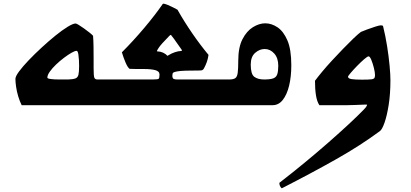

<svg xmlns="http://www.w3.org/2000/svg" viewBox="-20 -573 2237 1046"><path d="M411 -214Q411 -234 410 -246.5Q409 -259 407 -276Q404 -296 397 -296Q388 -296 369.5 -285.5Q351 -275 328.5 -258Q306 -241 285.5 -221.5Q265 -202 251.5 -183Q238 -164 238 -150Q238 -145 256.5 -142.5Q275 -140 302 -140Q329 -140 352 -140Q379 -141 391.5 -146Q404 -151 407.5 -166.5Q411 -182 411 -214ZM511 -140H601V0Q422 0 294.5 0Q167 0 98 0Q87 -22 79 -49Q71 -76 67.5 -101.5Q64 -127 64 -143Q64 -157 84 -184Q104 -211 136.5 -245Q169 -279 207 -314Q245 -349 282 -379Q319 -409 348.5 -427Q378 -445 392 -445Q396 -445 408.5 -437.5Q421 -430 437 -418.5Q453 -407 467 -396Q481 -385 487 -378Q489 -353 489.5 -318.5Q490 -284 490 -252Q490 -220 490 -202Q490 -159 494 -149.5Q498 -140 511 -140Z M910 -47 857 -50 812 -140Q840 -140 844.5 -144Q849 -148 849 -167Q849 -185 825.5 -191Q802 -197 765 -197Q747 -197 724.5 -197Q702 -197 686 -198Q675 -206 663.5 -233.5Q652 -261 644 -288Q706 -350 765.5 -420.5Q825 -491 867 -552Q868 -553 870 -553Q877 -553 893 -546.5Q909 -540 924.5 -532Q940 -524 947 -520Q983 -456 1027 -392Q1071 -328 1116 -274Q1113 -253 1107 -236Q1101 -219 1092 -202Q1088 -194 1083 -191.5Q1078 -189 1070 -189Q1024 -189 992.5 -188Q961 -187 945 -184Q929 -181 924 -177.5Q919 -174 919 -161Q919 -147 925.5 -143.5Q932 -140 945 -140ZM561 0V-140H1183V0ZM919 -186 850 -198Q850 -223 863.5 -241Q877 -259 896 -271Q915 -283 934 -289Q953 -295 965 -295Q971 -295 971 -298Q971 -301 967 -306Q954 -323 941.5 -342Q929 -361 915 -378Q912 -383 910 -383Q908 -383 901 -376Q886 -361 865 -338Q844 -315 835 -296Q834 -293 838 -293Q871 -292 894.5 -267Q918 -242 919 -186Z M1143 0V-140H1228Q1251 -140 1261.5 -147Q1272 -154 1275 -176Q1278 -198 1278 -242Q1278 -315 1301 -359.5Q1324 -404 1358 -425Q1392 -446 1425 -446Q1459 -446 1491.5 -424.5Q1524 -403 1545.5 -353.5Q1567 -304 1567 -218Q1567 -155 1555 -106Q1543 -57 1520.5 -28.5Q1498 0 1465 0ZM1346 -221Q1346 -169 1365.5 -154.5Q1385 -140 1419 -140Q1452 -140 1468.5 -146Q1485 -152 1490.5 -168.5Q1496 -185 1496 -215Q1496 -257 1474 -281.5Q1452 -306 1422 -306Q1394 -306 1370 -285Q1346 -264 1346 -221Z M2023 -164Q2023 -178 2017 -202.5Q2011 -227 2003 -246.5Q1995 -266 1988 -266Q1982 -266 1964 -250.5Q1946 -235 1926 -214.5Q1906 -194 1891 -176.5Q1876 -159 1876 -155Q1876 -145 1895.5 -142Q1915 -139 1952 -139Q1969 -139 1983.5 -139.5Q1998 -140 2004 -141Q2018 -143 2020.5 -149.5Q2023 -156 2023 -164ZM1963 -3Q1932 -2 1912 -1Q1892 0 1872 0Q1852 0 1821 0Q1809 0 1790 0Q1771 0 1751.5 0Q1732 0 1720 0Q1707 -19 1701.5 -53Q1696 -87 1696 -133Q1710 -152 1734 -181Q1758 -210 1788 -242.5Q1818 -275 1848.5 -306.5Q1879 -338 1904.5 -362.5Q1930 -387 1946 -399Q1957 -404 1980 -412.5Q2003 -421 2025 -428Q2047 -435 2055 -435Q2066 -435 2067 -430Q2080 -378 2089 -321Q2098 -264 2102.5 -215Q2107 -166 2107 -137Q2107 -61 2097.5 -1.5Q2088 58 2075 95Q2062 132 2050 141Q1943 220 1813 293.5Q1683 367 1515 453Q1502 442 1502 423Q1572 369 1640.5 312.5Q1709 256 1770 202.5Q1831 149 1880 103.5Q1929 58 1960 26Q1974 12 1977 5.5Q1980 -1 1980 -2Q1980 -4 1963 -3Z"/></svg>

Font: Ruwudu
Style: Bold
Weight: 700
Designer: Becca Hirsbrunner Spalinger
Foundry: SIL International
Version: Version 3.000